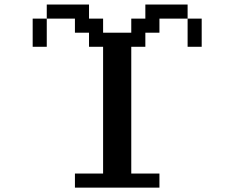

<svg xmlns="http://www.w3.org/2000/svg" viewBox="-20 -817 1040 852"><path d="M125 -609.4V-734.4H187.5V-796.9H375V-734.4H437.5V-671.9H562.5V-734.4H625V-796.9H812.5V-734.4H687.5V-671.9H625V-609.4H562.5V-46.9H687.5V15.6H312.5V-46.9H437.5V-609.4H375V-671.9H312.5V-734.4H187.5V-609.4ZM812.5 -734.4H875V-609.4H812.5Z"/></svg>

Font: KH Dot Dougenzaka 16
Style: Regular
Weight: 400
Designer: Original version for X68000 by Keitarou Hiraki (http://hp.vector.co.jp/authors/VA000874/) / TrueType conversion by Homem
Version: Version 1.00.20150527